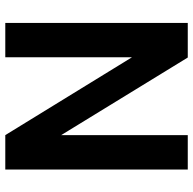

<svg xmlns="http://www.w3.org/2000/svg" viewBox="-22 -730 751 748"><g transform="rotate(-90 354.0 -355.5)"><path d="M639.2 -710.9V0H504.4L202.1 -493.2V0H67.9V-710.9H202.1L505.4 -217.3V-710.9Z"/></g></svg>

Font: Vazirmatn UI SemiBold
Style: Regular
Weight: 600
Designer: Saber Rastikerdar
Foundry: Saber Rastikerdar
Version: Version 33.003